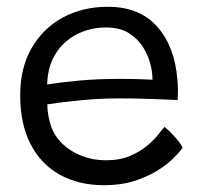

<svg xmlns="http://www.w3.org/2000/svg" viewBox="-20 -554 590 566"><path d="M518.5 -118.5Q509.5 -105.5 490.5 -86.8Q471.5 -68 442.5 -50.2Q413.5 -32.5 374.8 -20.2Q336 -8 286.5 -8Q212 -8 156 -39.2Q100 -70.5 69.8 -129.8Q39.5 -189 39.5 -273.5Q39.5 -353.5 73 -412Q106.5 -470.5 165 -502.2Q223.5 -534 298 -534Q392 -534 443.8 -475Q495.5 -416 503 -318.5Q504.5 -303 504.5 -288.5Q504.5 -274 503.5 -259Q497.5 -259.5 478.5 -260.2Q459.5 -261 433.8 -262Q408 -263 381 -263.5Q354 -264 332 -264Q279.5 -264 222.2 -258.8Q165 -253.5 119.5 -246.5Q119.5 -232 121.8 -218.2Q124 -204.5 127.5 -192Q136.5 -158 161 -133.2Q185.5 -108.5 219.8 -95Q254 -81.5 292 -81.5Q333.5 -81.5 363.8 -94.5Q394 -107.5 415 -125.5Q436 -143.5 448 -159.2Q460 -175 465 -180Q468 -177.5 475.5 -170.8Q483 -164 491.5 -154.8Q500 -145.5 507.5 -136Q515 -126.5 518.5 -118.5ZM119 -305Q159.5 -311.5 213.5 -316.5Q267.5 -321.5 336 -321.5Q371.5 -321.5 395.5 -320.5Q419.5 -319.5 429.5 -319Q429.5 -337.5 425 -358Q419.5 -385 403.8 -411.5Q388 -438 361.2 -455.5Q334.5 -473 293 -473Q246 -473 207 -453.2Q168 -433.5 144.2 -396Q120.5 -358.5 119 -305Z"/></svg>

Font: Grandstander Thin Light
Style: Regular
Weight: 300
Version: Version 1.200